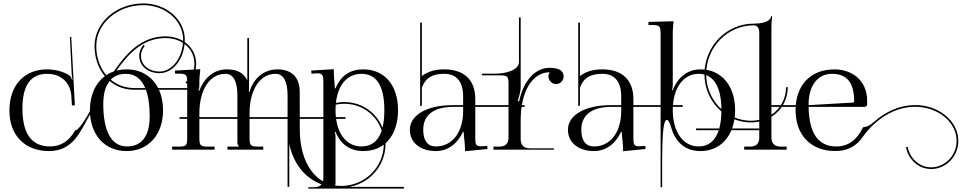

<svg xmlns="http://www.w3.org/2000/svg" viewBox="-20 -874 5615 1121"><path d="M400 -258 417 -259 396 -659 388 -658 399 -435C399.7 -421 402 -417 404 -410L400 -409C397 -419 394 -427 386 -433C349 -458 297 -469 255 -469C124 -469 35 -379 35 -228C35 -81 128 8 266 8C405 8 446.9 -102 499.7 -195.2C546.1 -277 608.4 -388.6 660.4 -462.2C724.6 -553.1 810.1 -651.8 945.7 -651.8C1041 -651.8 1115.2 -591 1115.2 -500.7C1115.2 -449.9 1091.6 -415.8 1062.9 -393.5L1069.1 -385.6C1099.6 -409.4 1125.2 -446.4 1125.2 -500.8C1125.2 -597.5 1045.1 -661.8 945.7 -661.8C804.6 -661.8 716.5 -559.1 652.3 -468C599.8 -393.6 537.2 -281.7 491 -200.1C476.1 -175 439 -113 419 -113C385 -53 338 -19 272 -19C167 -19 111 -90 111 -241C111 -378 161 -443 255 -443C321 -443 385 -408 396 -321Z M719 -469C673.5 -469 633.3 -457 600.4 -435.2C562.9 -479.9 542 -540.4 542 -605C542 -736.9 665.2 -844 817 -844C945.1 -844 1049 -754 1049 -643C1049 -539.9 987.2 -456.2 911 -456.2C851.7 -456.2 803 -492.5 803 -548C803 -570 812 -591 825 -605L818 -612C803 -596 793 -573 793 -548C793 -486.4 847 -446.7 911.5 -446.7C992.9 -446.7 1059 -534.7 1059 -643C1059 -759.5 950.6 -854 817 -854C659.7 -854 532 -742.4 532 -605C532 -538 553.5 -475.6 592.1 -429.3C537.3 -388.5 505 -318.8 505 -231C505 -87.6 590.6 8 719 8C846.8 8 932 -87.6 932 -231C932 -275.9 923.6 -316 908.1 -350H1087V-360H903.2C868 -428.2 802.6 -469 719 -469ZM715 -443C766.7 -443 804.8 -414.6 827.9 -360H764C709.3 -360 662.7 -378.4 626.5 -409C648.2 -431.4 677.9 -443 715 -443ZM722 -19C631.6 -19 583 -105.5 583 -266C583 -326 595.5 -371.5 619.7 -401.4C657.6 -369.3 706.6 -350 764 -350H831.8C846.5 -310.4 854 -258.4 854 -195C854 -80.6 807.8 -19 722 -19Z M1517 -18H1491C1443 -18 1437 -23 1437 -71V-180H1659V217H1669V-32.9C1701.6 123.1 1813.8 221.7 1969.9 221.7C2115.7 221.7 2231 108.4 2231 -35.2C2231 -169.8 2126.6 -278.2 1990 -278.2C1953.9 -278.2 1919.9 -270.1 1890.2 -256.5L1894.4 -247.5C1922.7 -260.4 1955.4 -268.2 1990 -268.2C2121 -268.2 2221 -164.5 2221 -35.2C2221 102.8 2110.4 211.7 1969.9 211.7C1826.1 211.7 1730.6 80.2 1730.3 -117L1730.2 -180H1997V-190H1730.2L1730 -336C1729.9 -423 1684 -469 1598 -469C1533 -469 1480 -433 1449 -371C1445 -362 1440 -349 1438 -341L1437 -338H1432L1433 -341C1434 -346 1434 -353 1434 -361V-652H1424V-404C1403.5 -448.6 1364.1 -469 1305 -469C1231 -469 1174 -423 1144 -345H1139V-348C1143 -354 1144 -363 1144 -379V-405C1144 -423 1147 -443 1149 -463V-470L1002 -462V-444H1020C1068 -444 1073 -439 1073 -391V-190H1028V-180H1073V-71C1073 -23 1068 -18 1020 -18H985V0H1233V-18H1198C1150 -18 1144 -23 1144 -71V-180H1366V-46C1366 -30 1368 -27 1375 -20V-18H1308V0H1517ZM1437 -190V-212C1437 -351 1498 -443 1589 -443C1635 -443 1658.9 -399 1659 -318L1659.1 -242H1659V-190ZM1144 -190V-212C1144 -351 1205 -443 1296 -443C1342 -443 1366 -399 1366 -318V-190Z M2224 -231C2224 -87 2177 -19 2090 -19C1999 -19 1939 -101 1939 -231C1939 -364 1999 -443 2090 -443C2177 -443 2224 -375 2224 -231ZM2304 -231C2304 -380 2222 -469 2101 -469C2028 -469 1971 -436 1939 -358H1935C1934 -393 1929 -418 1929 -463V-470L1797 -462L1799 -444L1816 -445C1822 -445 1827 -446 1832 -446C1865 -446 1868 -433 1868 -391V166C1868 201 1850 219 1815 219H1780V227H2338V217H1931V215C1938 208 1939 205 1939 189V-69C1939 -85 1938 -95 1934 -101V-104H1939C1971 -26 2029 8 2102 8C2223 8 2304 -82 2304 -231Z M2684 -250V-226C2684 -101.8 2620.4 -19 2525 -19C2476.9 -19 2451 -53 2451 -116C2451 -203.1 2512.6 -250 2627 -250ZM2755 -250H3043V-260H2755V-296C2755 -406 2691 -469 2573 -469C2525.8 -469 2482.2 -459.2 2443 -430.4V-742H2433V-254L2443 -258V-362C2464 -420 2505 -443 2574 -443C2646 -443 2684 -397 2684 -310V-260H2622C2472.6 -260 2373 -202.4 2373 -116C2373 -41.6 2433.8 8 2525 8C2597 8 2652 -37 2683 -104H2687C2688 -69 2695 -44 2695 1V9L2826 -4L2825 -22L2808 -21C2800 -21 2794 -20 2788 -20C2758 -20 2755 -31 2755 -71Z M2861 0H3214V-8H3074C3039 -8 3020 -26 3020 -61V-172C3020 -340 3088 -452 3189 -452V-451C3185 -445 3182 -437 3182 -428C3182 -404 3203 -383 3227 -383C3251 -383 3271 -404 3271 -428C3271 -448 3258 -464 3241 -470C3225 -476 3208 -478 3189 -478C3106 -478 3037.5 -406.5 3011 -283H3003V-285C3007.5 -299 3020 -339 3020 -363V-393V-405V-772H3010V-512C3010 -466 2936 -444 2873 -444H2793V-434H2896C2944 -434 2949 -429 2949 -381V-71C2949 -36 2931 -18 2896 -18H2861Z M3607 -250V-226C3607 -101.8 3543.4 -19 3448 -19C3399.9 -19 3374 -53 3374 -116C3374 -203.1 3435.6 -250 3550 -250ZM3678 -250H3966V-260H3678V-296C3678 -406 3614 -469 3496 -469C3448.8 -469 3405.2 -459.2 3366 -430.4V-742H3356V-254L3366 -258V-362C3387 -420 3428 -443 3497 -443C3569 -443 3607 -397 3607 -310V-260H3545C3395.6 -260 3296 -202.4 3296 -116C3296 -41.6 3356.8 8 3448 8C3520 8 3575 -37 3606 -104H3610C3611 -69 3618 -44 3618 1V9L3749 -4L3748 -22L3731 -21C3723 -21 3717 -20 3711 -20C3681 -20 3678 -31 3678 -71Z M4192 -231C4192 -189.5 4187.8 -153.7 4179.5 -124H4044V-114H4176.5C4156.2 -51.7 4116.4 -19 4059 -19C3968.4 -19 3908 -103.8 3908 -231C3908 -358.2 3968.4 -443 4059 -443C4145.4 -443 4192 -368.8 4192 -231ZM4272 -231C4272 -373.8 4191.2 -469 4070 -469C3997 -469 3939 -426 3908 -348H3903V-350C3907 -356 3908 -366 3908 -382V-689C3908 -707 3910 -723 3912 -743V-750L3766 -746V-728H3783C3831 -728 3837 -723 3837 -675V219H3846V55C3847.3 -157 3861.1 -174 3875 -174C3883 -174 3893 -149 3898 -132C3924 -40 3984 8 4070 8C4154.1 8 4218.7 -38 4250.4 -114H4427V-124H4254.3C4265.8 -155.3 4272 -191.3 4272 -231Z M4413 -174.1C4397.6 -170.8 4381.5 -169.1 4364.7 -169.1C4220.2 -169.1 4102.9 -290.7 4102.9 -440.7C4102.9 -598.2 4227.1 -726 4380 -726C4401.4 -726 4413 -711 4413 -683ZM4484 -204V-719C4484 -739.1 4487 -767.3 4488 -780L4482.5 -779.8C4476.5 -741 4414 -736 4380 -736C4221.5 -736 4092.9 -603.7 4092.9 -440.7C4092.9 -285.2 4214.7 -159.1 4364.7 -159.1C4381.4 -159.1 4397.6 -160.7 4413 -163.9V-71C4413 -36 4395 -18 4360 -18H4325V0H4573V-18H4538C4503 -18 4484 -36 4484 -71V-192.1C4542.1 -228.3 4579.3 -291.1 4579.3 -364.9H4569.3C4569.3 -297 4536.3 -238.9 4484 -204Z M4701 -260V-275C4705 -382 4759 -443 4838 -443C4922 -443 4967 -394 4967 -284C4967 -278 4964 -275.3 4959 -275ZM4701 -250H5025C5036 -250 5043 -255 5043 -266V-284C5043 -409 4950 -469 4852 -469C4725.1 -469 4637.3 -391.5 4626.2 -260H4415V-250H4625.5C4625.2 -243.8 4625 -237.4 4625 -231C4625 -82 4717 7.8 4856.3 7.8C4929.7 7.8 4981.7 -21.3 5019.1 -77.4C5094.5 -181.2 5205.5 -250.6 5322.7 -250.6C5455.3 -250.6 5565.1 -162.1 5565.1 -51.7C5565.1 39.9 5491.7 102.9 5417.5 102.9C5335.8 102.9 5288.1 36.4 5279.8 -16.4L5269.9 -14.9C5278.8 41.8 5330.2 112.9 5417.6 112.9C5497.1 112.9 5575.1 45.6 5575.1 -51.8C5575.1 -168.1 5460.4 -260.7 5322.5 -260.7C5235.7 -260.7 5152.7 -223.8 5084.3 -163.9C5057.7 -139.7 5043 -134.3 5018.8 -130.7C4984.6 -58.8 4934.3 -18.9 4862.5 -18.9C4758 -19 4704 -94 4701 -250Z"/></svg>

Font: FoglihtenNo04
Style: Regular
Weight: 500
Designer: gluk (gluksza@wp.pl)
Foundry: gluk (gluksza@wp.pl)
Version: Version 0.70